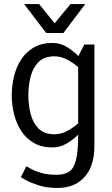

<svg xmlns="http://www.w3.org/2000/svg" viewBox="-20 -720 554 948"><path d="M249 -442Q198 -442 170 -413.5Q142 -385 131 -341Q120 -297 120 -250Q120 -203 131 -158.5Q142 -114 170 -85.5Q198 -57 249 -57Q282 -57 313 -74Q344 -91 366 -111V-389Q344 -408 313 -425Q282 -442 249 -442ZM110 101Q119 106 137.5 116Q156 126 186 134.5Q216 143 260 143Q298 143 321.5 127.5Q345 112 355.5 69Q366 26 366 -55Q341 -30 308.5 -11Q276 8 239 8Q186 8 147.5 -14Q109 -36 85 -73Q61 -110 49.5 -156Q38 -202 38 -250Q38 -298 49.5 -344Q61 -390 85 -427Q109 -464 147.5 -486Q186 -508 239 -508Q277 -508 309.5 -488.5Q342 -469 367 -443L396 -500H446V2Q446 101 397 154.5Q348 208 265 208H264Q209 208 168.5 194.5Q128 181 105.5 168Q83 155 83 155ZM401 -700 293 -557H208L99 -700H173L250 -605L328 -700Z"/></svg>

Font: Epunda Sans
Style: Regular
Weight: 400
Designer: Simon Atzbach
Foundry: typofactur
Version: Version 2.204; ttfautohint (v1.8.4.7-5d5b)